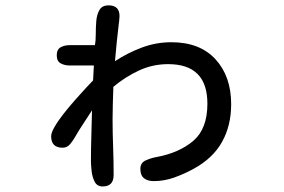

<svg xmlns="http://www.w3.org/2000/svg" viewBox="-20 -629 1040 702"><path d="M355.5 52.7Q335 52.7 326.2 35.6Q317.4 18.6 314.9 -3.9Q312.5 -26.4 312.5 -40Q312.5 -85.9 314 -132.8Q315.4 -179.7 316.4 -225.6Q300.8 -201.2 285.2 -177.7Q269.5 -154.3 254.9 -128.9Q248 -116.2 236.8 -102.5Q225.6 -88.9 209 -88.9Q167 -88.9 167 -130.9Q167 -143.6 179.7 -165.5Q192.4 -187.5 212.4 -212.9Q232.4 -238.3 253.9 -262.7Q275.4 -287.1 293.5 -306.6Q311.5 -326.2 320.3 -335L323.2 -389.6H234.4Q215.8 -389.6 201.7 -397.5Q187.5 -405.3 187.5 -426.8Q187.5 -448.2 201.7 -456.1Q215.8 -463.9 234.4 -463.9H327.1Q330.1 -478.5 330.1 -502.9Q330.1 -527.3 332 -551.8Q334 -576.2 343.8 -592.8Q353.5 -609.4 377 -609.4Q417 -609.4 417 -570.3Q417 -563.5 416 -555.7Q415 -547.9 414.1 -540Q410.2 -506.8 406.7 -473.1Q403.3 -439.5 400.4 -405.3Q446.3 -435.5 498.5 -455.1Q550.8 -474.6 606.4 -474.6Q710.9 -474.6 768.1 -412.1Q825.2 -349.6 825.2 -248Q825.2 -169.9 792 -110.4Q758.8 -50.8 689.5 -12.7Q656.2 5.9 618.7 19.5Q581.1 33.2 542 33.2Q519.5 33.2 506.3 22.5Q493.2 11.7 493.2 -11.7Q493.2 -34.2 513.7 -43Q534.2 -51.8 551.8 -54.7Q635.7 -70.3 687 -114.3Q738.3 -158.2 738.3 -250Q738.3 -394.5 594.7 -394.5Q538.1 -394.5 487.8 -371.1Q437.5 -347.7 394.5 -311.5Q393.6 -282.2 392.6 -252.9Q391.6 -223.6 391.6 -194.3Q391.6 -143.6 393.6 -92.3Q395.5 -41 395.5 10.7Q395.5 52.7 355.5 52.7Z"/></svg>

Font: Kosugi Maru
Style: Regular
Weight: 400
Designer: MOTOYA
Version: Version 4.002